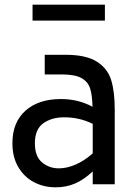

<svg xmlns="http://www.w3.org/2000/svg" viewBox="-20 -787 575 820"><path d="M33 0ZM470 -320V0H376V-55Q338 -19 300 -3Q262 13 218 13Q166 13 124 -9.5Q82 -32 57.5 -74.5Q33 -117 33 -175Q33 -265 89 -314.5Q145 -364 240 -364Q315 -364 375 -331Q374 -380 365 -409Q356 -438 328 -453.5Q300 -469 245 -469H171V-553H260Q348 -553 394 -523.5Q440 -494 455 -444.5Q470 -395 470 -320ZM376 -132V-258Q320 -286 254 -286Q201 -286 165 -260.5Q129 -235 129 -175Q129 -119 159.5 -93.5Q190 -68 231 -68Q265 -68 302.5 -84Q340 -100 376 -132ZM119 -767H428V-699H119Z"/></svg>

Font: Biryani
Style: Regular
Weight: 400
Designer: Dan Reynolds and Mathieu Réguer
Foundry: Dan Reynolds and Mathieu Réguer
Version: Version 1.004; ttfautohint (v1.1) -l 5 -r 5 -G 72 -x 0 -D la